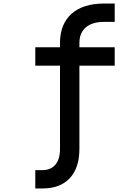

<svg xmlns="http://www.w3.org/2000/svg" viewBox="-20 -868 790 1088"><path d="M630 -744H570Q503 -744 466.5 -713Q430 -682 430 -624V-600H630V-496H430V-24Q430 83 375.5 141.5Q321 200 220 200H180V96H220Q268 96 294 65Q320 34 320 -24V-496H180V-600H320V-624Q320 -731 385 -789.5Q450 -848 570 -848H630Z"/></svg>

Font: Martian Mono VF sWd Rg
Style: Regular
Weight: 400
Width: 6
Monospace: yes
Designer: Roman Shamin
Foundry: Evil Martians
Version: Version 1.100